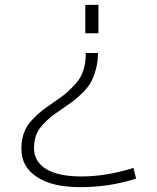

<svg xmlns="http://www.w3.org/2000/svg" viewBox="-20 -540 648 790"><path d="M331 -403V-520H385V-403ZM383 -322Q383 -285 374 -253Q365 -221 353 -200Q341 -179 318.5 -157Q296 -135 280.5 -123.5Q265 -112 237 -93Q206 -72 191.5 -60.5Q177 -49 157 -28Q137 -7 128.5 16.5Q120 40 120 70Q120 125 170 155.5Q220 186 315 186Q418 186 529 151L540 195Q431 230 310 230Q195 230 131.5 188Q68 146 68 73Q68 37 78 8Q88 -21 111 -45.5Q134 -70 150 -82.5Q166 -95 199 -118Q233 -141 250 -155Q267 -169 290 -194Q313 -219 323 -250.5Q333 -282 333 -322Z"/></svg>

Font: Mplus 1p Light
Style: Regular
Weight: 300
Version: Version 1.061